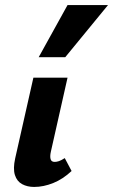

<svg xmlns="http://www.w3.org/2000/svg" viewBox="-20 -731 447 759"><path d="M115 8Q88 8 67.5 -3Q47 -14 39 -39Q31 -64 40 -105L112 -424H247L181 -131Q177 -113 180 -102Q183 -91 196 -91Q204 -91 213 -94Q222 -97 236 -106L263 -55Q229 -23 190.5 -7.5Q152 8 115 8ZM133 -505 247 -711H407L238 -505Z"/></svg>

Font: Ysabeau Office ExtraBold
Style: Italic
Weight: 800
Italic angle: -12°
Designer: Christian Thalmann (Catharsis Fonts)
Version: Version 2.001;gftools[0.9.30]; featfreeze: tnum,lnum,ss02